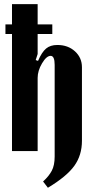

<svg xmlns="http://www.w3.org/2000/svg" viewBox="-20 -719 446 914"><path d="M161.1 -429.2Q179.2 -471.2 199.5 -488Q219.7 -504.9 252.9 -504.9Q303.7 -504.9 336.9 -474.6Q370.1 -444.3 370.1 -398.9V-48.8Q370.1 20 333.7 70.6Q297.4 121.1 208 174.8L185.1 145Q212.4 120.1 226.3 94.2Q240.2 68.4 240.2 25.9V-410.2Q240.2 -453.1 221.2 -453.1Q201.2 -453.1 180.2 -417.7Q159.2 -382.3 159.2 -348.1V0H37.1V-557.1H5.9V-603H37.1V-699.2H159.2V-603H229V-557.1H159.2V-461.9L149.9 -433.1Z"/></svg>

Font: Moniqa Black Paragraph
Style: Regular
Weight: 900
Designer: Rajesh Rajput
Foundry: Rajesh Rajput
Version: Version 1.000